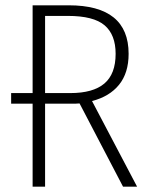

<svg xmlns="http://www.w3.org/2000/svg" viewBox="-20 -704 568 724"><path d="M444 0 280 -314 263 -313H150V0H103V-313H22V-353H103V-684H239Q465 -684 465 -501Q465 -429 429 -384.5Q393 -340 327 -323L497 0ZM416 -501Q416 -573 374.5 -608.5Q333 -644 236 -644H150V-353H245Q331 -353 373.5 -389Q416 -425 416 -501Z"/></svg>

Font: Fira Sans Condensed ExtraLight
Style: Regular
Weight: 275
Width: 3
Designer: Carrois Corporate & Edenspiekermann AG
Foundry: Carrois Corporate GbR & Edenspiekermann AG
Version: Version 4.203